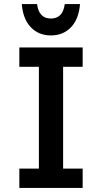

<svg xmlns="http://www.w3.org/2000/svg" viewBox="-20 -923 501 943"><path d="M75 0V-95H171V-595H75V-690H386V-595H290V-95H386V0ZM87 -903H162Q171 -832 230 -832Q289 -832 298 -903H373Q367 -829 328.5 -789Q290 -749 230 -749Q170 -749 131.5 -789Q93 -829 87 -903Z"/></svg>

Font: Radio Canada Medium
Style: Regular
Weight: 500
Designer: Charles Daoud, Etienne Aubert Bonn, Alexandre Saumier Demers, Jacques Le Bailly
Foundry: Radio-Canada
Version: Version 2.104; ttfautohint (v1.8.4.7-5d5b);gftools[0.9.28.de